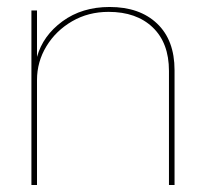

<svg xmlns="http://www.w3.org/2000/svg" viewBox="-20 -530 584 550"><path d="M70 0V-500H86V-367Q103 -428 159 -469Q215 -510 294 -510Q380 -510 430 -462.5Q480 -415 480 -329V0H464V-327Q464 -407 417.5 -451.5Q371 -496 291 -496Q233 -496 186.5 -469Q140 -442 113 -397.5Q86 -353 86 -301V0Z"/></svg>

Font: Prodigy Sans Thin
Style: Regular
Weight: 100
Designer: Wei Huang
Foundry: Wei Huang
Version: Version 1.003; ttfautohint (v1.8.3)